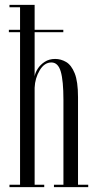

<svg xmlns="http://www.w3.org/2000/svg" viewBox="-20 -770 400 790"><path d="M19 0V-10H62.5V-637.5H16.5V-647.5H62.5V-740H19V-750H122.5V-647.5H240.5V-637.5H122.5V-455.5Q124.5 -470 135 -486.8Q145.5 -503.5 163.8 -515.5Q182 -527.5 207 -527.5Q230.5 -527.5 252 -515Q273.5 -502.5 287.2 -468.8Q301 -435 301 -370V-10H343V0H202V-10H241V-359Q241 -438 230 -475.5Q219 -513 191.5 -513Q162.5 -513 143.2 -480.5Q124 -448 122.5 -409V-10H162V0Z"/></svg>

Font: Imbue 100pt Light
Style: Regular
Weight: 300
Designer: Tyler Finck
Foundry: Etcetera Type Company
Version: Version 1.102; ttfautohint (v1.8.3)